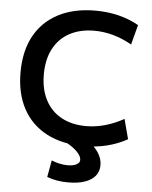

<svg xmlns="http://www.w3.org/2000/svg" viewBox="-62 -791 837 1059"><g transform="rotate(5 356.5 -261.5)"><path d="M423 10Q304 10 218 -35Q132 -80 86.5 -164Q41 -248 41 -365Q41 -483 86.5 -566.5Q132 -650 218 -695Q304 -740 423 -740Q559 -740 664 -681L635 -571Q533 -629 427 -629Q348 -629 290 -597.5Q232 -566 201 -507Q170 -448 170 -365Q170 -283 201 -223.5Q232 -164 290 -132.5Q348 -101 427 -101Q530 -101 635 -159L664 -49Q559 10 423 10ZM355 217Q290 217 238 197L255 104Q276 113 299.5 118Q323 123 345 123Q367 123 381 118.5Q395 114 403 106.5Q411 99 411 87Q411 68 389.5 45Q368 22 328 0L438 -28Q481 4 503 37.5Q525 71 525 107Q525 142 505 166.5Q485 191 447 204Q409 217 355 217Z"/></g></svg>

Font: M PLUS 2 Thin SemiBold
Style: Regular
Weight: 600
Version: Version 1.001